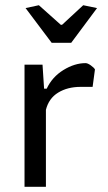

<svg xmlns="http://www.w3.org/2000/svg" viewBox="-20 -716 414 736"><path d="M78 -685 129 -696 213 -621H218L299 -696L352 -685L253 -552H178ZM74 -468H143L149 -376H159Q180 -421 223 -447.5Q266 -474 308 -474Q316 -474 328 -465.5Q340 -457 344 -450L335 -383H289Q239 -383 203 -361Q167 -339 156 -295V0H74Z"/></svg>

Font: Athiti Medium
Style: Regular
Weight: 500
Designer: CadsonDemak Team
Foundry: CadsonDemak
Version: Version 1.033